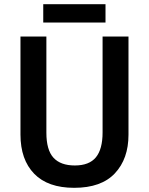

<svg xmlns="http://www.w3.org/2000/svg" viewBox="-20 -889 713 919"><path d="M595 -244Q595 -129 530 -59.5Q465 10 335 10Q209 10 143.5 -57.5Q78 -125 78 -245V-714H202V-254Q202 -171 236 -134Q270 -97 338 -97Q407 -97 439 -136Q471 -175 471 -255V-714H595ZM485 -869V-781H187V-869Z"/></svg>

Font: Noto Sans SemiCondensed SemiBold
Style: Regular
Weight: 600
Width: 4
Designer: Monotype Design Team
Foundry: Monotype Imaging Inc.
Version: Version 2.013; ttfautohint (v1.8.4.7-5d5b)